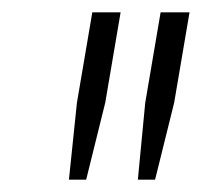

<svg xmlns="http://www.w3.org/2000/svg" viewBox="-20 -706 328 312"><path d="M92 -414 105 -539 130 -686H176L151 -539L120 -414ZM204 -414 216 -539 241 -686H288L263 -539L232 -414Z"/></svg>

Font: Archivo Condensed Thin
Style: Italic
Weight: 250
Width: 3
Italic angle: -10°
Designer: Hector Gatti
Foundry: Omnibus-Type
Version: Version 2.001